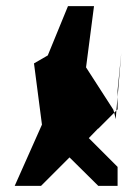

<svg xmlns="http://www.w3.org/2000/svg" viewBox="-20 -795 455 627"><path d="M28 -188H114L207 -281C238 -250 270 -219 301 -188H364V-250L270 -344L300 -375H301L353 -427L350 -437L261 -575L287 -775H202L136 -614L91 -588L117 -388ZM353 -427 358 -406 360 -434ZM364 -438V-478L360 -434ZM364 -478C364 -478 376 -622 376 -622C376 -622 364 -500 364 -500Z"/></svg>

Font: bitstorm
Style: cn
Weight: 400
Version: Version 0.2